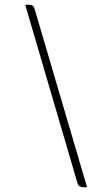

<svg xmlns="http://www.w3.org/2000/svg" viewBox="-20 -746 448 807"><path d="M306 25 86 -726H103Q112 -726 117.5 -722Q123 -718 125 -710L346 41H329Q322 41 315.5 37.5Q309 34 306 25Z"/></svg>

Font: Aleo ExtraLight
Style: Italic
Weight: 250
Italic angle: -7°
Designer: Alessio Laiso
Foundry: Alessio Laiso
Version: Version 2.001;gftools[0.9.29]